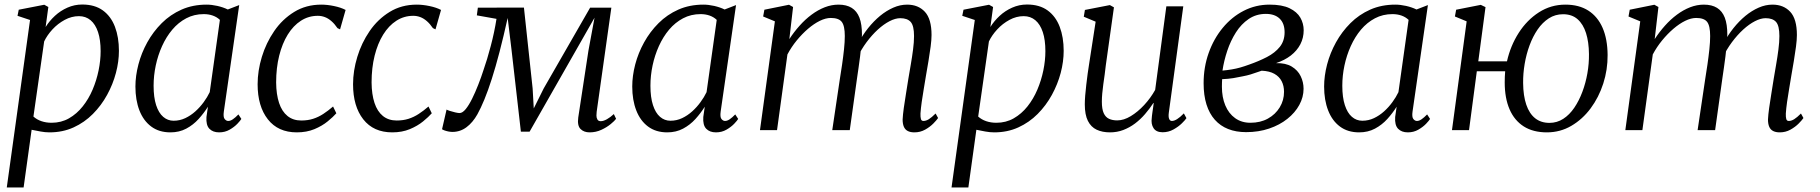

<svg xmlns="http://www.w3.org/2000/svg" viewBox="-20 -576 8056 850"><path d="M10 254 113 -487.5 57.5 -506 63 -533 176 -555 194 -545 182 -456.5Q198.5 -483 223 -505.8Q247.5 -528.5 278.5 -542.2Q309.5 -556 344 -556Q399.5 -556 435.5 -529.8Q471.5 -503.5 489 -457.2Q506.5 -411 506.5 -351Q506.5 -303.5 493.2 -253.2Q480 -203 454.2 -156Q428.5 -109 391.2 -71.5Q354 -34 305.8 -12Q257.5 10 199 10Q180 10 159.5 6.2Q139 2.5 120 -1.5L84.5 254ZM128 -60Q143 -46.5 163.5 -39.5Q184 -32.5 208.5 -32.5Q251 -32.5 285.5 -52.2Q320 -72 346.2 -105Q372.5 -138 390 -179.2Q407.5 -220.5 416.5 -264.5Q425.5 -308.5 425.5 -349.5Q425.5 -399.5 414 -434Q402.5 -468.5 381 -486.5Q359.5 -504.5 329.5 -504.5Q297 -504.5 266.5 -488Q236 -471.5 212.2 -445.8Q188.5 -420 175.5 -392.5Z M971 -82.5Q967.5 -58 974.5 -49.2Q981.5 -40.5 990.5 -40.5Q1000 -40.5 1011 -48Q1022 -55.5 1035.5 -69.5L1048.5 -49.5Q1044.5 -42.5 1031 -28.2Q1017.5 -14 996.8 -2Q976 10 950 10Q922.5 10 907 -6Q891.5 -22 894 -58L900.5 -103.5Q883 -75.5 859.2 -49.2Q835.5 -23 804.5 -6.5Q773.5 10 734.5 10Q684 10 649.5 -15.8Q615 -41.5 597.2 -87.2Q579.5 -133 579.5 -193Q579.5 -240 592.8 -290.8Q606 -341.5 632 -388.5Q658 -435.5 696 -473.5Q734 -511.5 783.8 -533.5Q833.5 -555.5 894.5 -555.5Q917 -555.5 942.5 -549.8Q968 -544 988.5 -534L1039 -553.5ZM953.5 -488Q940.5 -500.5 922.2 -507Q904 -513.5 882 -513.5Q839.5 -513.5 804.5 -495Q769.5 -476.5 742.8 -444.8Q716 -413 697.5 -372Q679 -331 669.5 -286Q660 -241 660 -196.5Q660 -145 671.2 -110.5Q682.5 -76 702.5 -58.8Q722.5 -41.5 748.5 -41.5Q776 -41.5 800.2 -53Q824.5 -64.5 845 -83Q865.5 -101.5 881.8 -123.8Q898 -146 908.5 -168Z M1294 10Q1211 10 1165.8 -47.8Q1120.5 -105.5 1120.5 -203Q1120.5 -262.5 1139.2 -324.2Q1158 -386 1194 -438.5Q1230 -491 1282.5 -523.2Q1335 -555.5 1402.5 -555.5Q1429 -555.5 1459 -549.2Q1489 -543 1510 -532L1485.5 -446L1474 -451.5Q1461.5 -470 1447.5 -482.2Q1433.5 -494.5 1418.5 -500.2Q1403.5 -506 1387 -506Q1346 -506 1312.2 -484.2Q1278.5 -462.5 1254 -423Q1229.5 -383.5 1216 -329.5Q1202.5 -275.5 1202.5 -211Q1203 -158 1215.5 -120.2Q1228 -82.5 1252.8 -62.5Q1277.5 -42.5 1313.5 -42.5Q1342.5 -42.5 1366 -50Q1389.5 -57.5 1411 -71.5Q1432.5 -85.5 1454.5 -104.5L1469 -74.5Q1455 -58.5 1430.5 -38.5Q1406 -18.5 1371.8 -4.2Q1337.5 10 1294 10Z M1716.5 10Q1633.5 10 1588.2 -47.8Q1543 -105.5 1543 -203Q1543 -262.5 1561.8 -324.2Q1580.5 -386 1616.5 -438.5Q1652.5 -491 1705 -523.2Q1757.5 -555.5 1825 -555.5Q1851.5 -555.5 1881.5 -549.2Q1911.5 -543 1932.5 -532L1908 -446L1896.5 -451.5Q1884 -470 1870 -482.2Q1856 -494.5 1841 -500.2Q1826 -506 1809.5 -506Q1768.5 -506 1734.8 -484.2Q1701 -462.5 1676.5 -423Q1652 -383.5 1638.5 -329.5Q1625 -275.5 1625 -211Q1625.5 -158 1638 -120.2Q1650.5 -82.5 1675.2 -62.5Q1700 -42.5 1736 -42.5Q1765 -42.5 1788.5 -50Q1812 -57.5 1833.5 -71.5Q1855 -85.5 1877 -104.5L1891.5 -74.5Q1877.5 -58.5 1853 -38.5Q1828.5 -18.5 1794.2 -4.2Q1760 10 1716.5 10Z M2590 10Q2565 10 2550 -5Q2535 -20 2540 -56L2585 -351.5L2612 -497.5L2532 -357L2324.5 7H2286L2244.5 -356L2227.5 -496.5Q2209 -413.5 2191.5 -346.2Q2174 -279 2157.2 -226.8Q2140.5 -174.5 2124.5 -135.8Q2108.5 -97 2093.5 -70Q2073 -33.5 2045.2 -12.8Q2017.5 8 1983 8Q1974.5 8 1964.5 6Q1954.5 4 1946.8 1Q1939 -2 1937 -4L1957 -91Q1959.5 -89 1970.8 -85.2Q1982 -81.5 1995 -78.5Q2008 -75.5 2014.5 -75.5Q2027.5 -75.5 2041.8 -93Q2056 -110.5 2070 -138.8Q2084 -167 2097.2 -200.8Q2110.5 -234.5 2121 -267.5Q2128.5 -288.5 2136.5 -315.2Q2144.5 -342 2152.5 -372Q2160.5 -402 2167 -432.8Q2173.5 -463.5 2178 -492.5L2091 -508L2095.5 -542L2299.5 -542.5L2338 -184.5L2343 -96L2387 -184.5L2592.5 -542H2686.5L2621.5 -81Q2620.5 -74 2620.5 -64.2Q2620.5 -54.5 2624.8 -47Q2629 -39.5 2639.5 -39.5Q2651.5 -39.5 2667 -48.2Q2682.5 -57 2697.5 -71L2707.5 -50Q2701 -41 2683.8 -26.8Q2666.5 -12.5 2642.2 -1.2Q2618 10 2590 10Z M3170.5 -82.5Q3167 -58 3174 -49.2Q3181 -40.5 3190 -40.5Q3199.5 -40.5 3210.5 -48Q3221.5 -55.5 3235 -69.5L3248 -49.5Q3244 -42.5 3230.5 -28.2Q3217 -14 3196.2 -2Q3175.5 10 3149.5 10Q3122 10 3106.5 -6Q3091 -22 3093.5 -58L3100 -103.5Q3082.5 -75.5 3058.8 -49.2Q3035 -23 3004 -6.5Q2973 10 2934 10Q2883.5 10 2849 -15.8Q2814.5 -41.5 2796.8 -87.2Q2779 -133 2779 -193Q2779 -240 2792.2 -290.8Q2805.5 -341.5 2831.5 -388.5Q2857.5 -435.5 2895.5 -473.5Q2933.5 -511.5 2983.2 -533.5Q3033 -555.5 3094 -555.5Q3116.5 -555.5 3142 -549.8Q3167.5 -544 3188 -534L3238.5 -553.5ZM3153 -488Q3140 -500.5 3121.8 -507Q3103.5 -513.5 3081.5 -513.5Q3039 -513.5 3004 -495Q2969 -476.5 2942.2 -444.8Q2915.5 -413 2897 -372Q2878.5 -331 2869 -286Q2859.5 -241 2859.5 -196.5Q2859.5 -145 2870.8 -110.5Q2882 -76 2902 -58.8Q2922 -41.5 2948 -41.5Q2975.5 -41.5 2999.8 -53Q3024 -64.5 3044.5 -83Q3065 -101.5 3081.2 -123.8Q3097.5 -146 3108 -168Z M3491 -545 3474.5 -403Q3495 -434.5 3519.8 -462.2Q3544.5 -490 3572.8 -511Q3601 -532 3631.2 -543.8Q3661.5 -555.5 3692 -555.5Q3727.5 -555.5 3750.5 -541.2Q3773.5 -527 3784.8 -497.8Q3796 -468.5 3796 -422Q3796 -417 3795.2 -409.8Q3794.5 -402.5 3793.8 -393.5Q3793 -384.5 3791.5 -374.5L3779.5 -384.5Q3798.5 -420.5 3823.2 -451.5Q3848 -482.5 3876.2 -505.8Q3904.5 -529 3934.8 -542.2Q3965 -555.5 3996 -555.5Q4045 -555.5 4074.5 -523.8Q4104 -492 4104 -421Q4104 -399.5 4100 -369.5Q4096 -339.5 4090.5 -306.2Q4085 -273 4079.5 -242Q4075 -214 4069.8 -183.5Q4064.5 -153 4060.5 -124.5Q4056.5 -96 4055 -73.5Q4054.5 -57.5 4057 -49Q4059.5 -40.5 4068 -40.5Q4079.5 -40.5 4092 -48.2Q4104.5 -56 4122 -73.5L4133 -53.5Q4127 -44.5 4112 -29.2Q4097 -14 4075.5 -2Q4054 10 4028 10Q4010.5 10 3998.8 4Q3987 -2 3981.5 -14.8Q3976 -27.5 3976 -47Q3977 -68 3981.2 -98.2Q3985.5 -128.5 3991 -162.2Q3996.5 -196 4001.5 -228Q4006.5 -257.5 4012.2 -290.8Q4018 -324 4022.2 -356.8Q4026.5 -389.5 4026.5 -416.5Q4026.5 -462 4011.8 -478.8Q3997 -495.5 3965.5 -495.5Q3944 -495.5 3918.2 -482.2Q3892.5 -469 3866.2 -445Q3840 -421 3816.2 -389Q3792.5 -357 3774.5 -319L3792.5 -370Q3790.5 -349 3787.5 -324.8Q3784.5 -300.5 3781 -276.8Q3777.5 -253 3774.5 -232L3742 0H3664.5L3698 -225.5Q3703 -256 3708 -290.2Q3713 -324.5 3716.5 -357.5Q3720 -390.5 3720 -416.5Q3720 -462 3706.5 -479.2Q3693 -496.5 3658 -496.5Q3635.5 -496.5 3609.5 -483.8Q3583.5 -471 3557.2 -448.5Q3531 -426 3507.2 -397Q3483.5 -368 3466 -335L3420 0H3344.5L3410.5 -481.5L3358.5 -503L3364 -533L3473 -555Z M4192.5 254 4295.5 -487.5 4240 -506 4245.5 -533 4358.5 -555 4376.5 -545 4364.5 -456.5Q4381 -483 4405.5 -505.8Q4430 -528.5 4461 -542.2Q4492 -556 4526.5 -556Q4582 -556 4618 -529.8Q4654 -503.5 4671.5 -457.2Q4689 -411 4689 -351Q4689 -303.5 4675.8 -253.2Q4662.5 -203 4636.8 -156Q4611 -109 4573.8 -71.5Q4536.5 -34 4488.2 -12Q4440 10 4381.5 10Q4362.5 10 4342 6.2Q4321.5 2.5 4302.5 -1.5L4267 254ZM4310.5 -60Q4325.5 -46.5 4346 -39.5Q4366.5 -32.5 4391 -32.5Q4433.5 -32.5 4468 -52.2Q4502.5 -72 4528.8 -105Q4555 -138 4572.5 -179.2Q4590 -220.5 4599 -264.5Q4608 -308.5 4608 -349.5Q4608 -399.5 4596.5 -434Q4585 -468.5 4563.5 -486.5Q4542 -504.5 4512 -504.5Q4479.5 -504.5 4449 -488Q4418.5 -471.5 4394.8 -445.8Q4371 -420 4358 -392.5Z M4894 10Q4860 10 4835 -1.8Q4810 -13.5 4796.2 -40.8Q4782.5 -68 4782.5 -114Q4782.5 -130 4784.2 -152.5Q4786 -175 4789 -200.5Q4792 -226 4795.2 -250Q4798.5 -274 4801.5 -292L4830.5 -480L4778 -502L4783 -532L4893.5 -553.5L4911.5 -543.5L4875.5 -287Q4873.5 -267 4870.5 -245.8Q4867.5 -224.5 4864.5 -203.5Q4861.5 -182.5 4859.8 -162.8Q4858 -143 4858 -126Q4858 -93 4866.2 -75Q4874.5 -57 4889.8 -50Q4905 -43 4926 -43Q4955 -43 4986 -61.8Q5017 -80.5 5045.5 -111.2Q5074 -142 5094 -178L5143.5 -548H5218.5L5154.5 -77.5Q5152 -59.5 5155.8 -50Q5159.5 -40.5 5168 -40.5Q5178 -40.5 5191 -48.5Q5204 -56.5 5221 -74L5232.5 -53Q5227.5 -45 5212.2 -30Q5197 -15 5175 -2.8Q5153 9.5 5127 9.5Q5098.5 9.5 5086.8 -8.8Q5075 -27 5079 -54Q5079 -56 5079.8 -63.5Q5080.5 -71 5082.2 -81.2Q5084 -91.5 5085.2 -101.8Q5086.5 -112 5087.5 -119.5L5086.5 -120.5Q5069.5 -94.5 5049.2 -71Q5029 -47.5 5004.8 -29.2Q4980.5 -11 4952.8 -0.5Q4925 10 4894 10Z M5496.5 9Q5452 9 5417.2 -4.8Q5382.5 -18.5 5358.2 -45.8Q5334 -73 5321.2 -113.5Q5308.5 -154 5308.5 -207.5Q5308.5 -278.5 5330.8 -341.2Q5353 -404 5393 -452.5Q5433 -501 5486 -528.2Q5539 -555.5 5600.5 -555.5Q5656 -555.5 5689 -539.5Q5722 -523.5 5736.8 -497.8Q5751.5 -472 5751.5 -442Q5751.5 -408.5 5736.8 -380Q5722 -351.5 5694.5 -330.2Q5667 -309 5629 -296.5Q5672 -297.5 5698.8 -281.2Q5725.5 -265 5738.2 -238.8Q5751 -212.5 5751 -183Q5751 -146 5732.2 -111.5Q5713.5 -77 5679.2 -49.8Q5645 -22.5 5598.5 -6.8Q5552 9 5496.5 9ZM5515.5 -32.5Q5560 -32.5 5593.2 -51Q5626.5 -69.5 5645.5 -100.8Q5664.5 -132 5664.5 -169.5Q5664.5 -196 5654 -216.5Q5643.5 -237 5621.8 -249.2Q5600 -261.5 5565.5 -263Q5558 -261 5545.5 -256.2Q5533 -251.5 5516.5 -246.5Q5500 -241.5 5481 -238Q5463 -234 5440.2 -230.2Q5417.5 -226.5 5390.5 -225.5Q5390 -217.5 5389.8 -209.5Q5389.5 -201.5 5389.5 -192Q5389.5 -145.5 5404.5 -109.5Q5419.5 -73.5 5448 -53Q5476.5 -32.5 5515.5 -32.5ZM5392 -263.5Q5414.5 -265.5 5433.5 -268.8Q5452.5 -272 5471 -277.2Q5489.5 -282.5 5510 -290Q5553 -305 5588.8 -323.5Q5624.5 -342 5645.8 -368.5Q5667 -395 5667 -433Q5667 -472.5 5645.2 -493.5Q5623.5 -514.5 5584 -514.5Q5541.5 -514.5 5508.2 -492Q5475 -469.5 5451.5 -432.5Q5428 -395.5 5413.2 -351.2Q5398.5 -307 5392 -263.5Z M6233.5 -82.5Q6230 -58 6237 -49.2Q6244 -40.5 6253 -40.5Q6262.5 -40.5 6273.5 -48Q6284.5 -55.5 6298 -69.5L6311 -49.5Q6307 -42.5 6293.5 -28.2Q6280 -14 6259.2 -2Q6238.5 10 6212.5 10Q6185 10 6169.5 -6Q6154 -22 6156.5 -58L6163 -103.5Q6145.5 -75.5 6121.8 -49.2Q6098 -23 6067 -6.5Q6036 10 5997 10Q5946.5 10 5912 -15.8Q5877.5 -41.5 5859.8 -87.2Q5842 -133 5842 -193Q5842 -240 5855.2 -290.8Q5868.5 -341.5 5894.5 -388.5Q5920.5 -435.5 5958.5 -473.5Q5996.5 -511.5 6046.2 -533.5Q6096 -555.5 6157 -555.5Q6179.5 -555.5 6205 -549.8Q6230.5 -544 6251 -534L6301.5 -553.5ZM6216 -488Q6203 -500.5 6184.8 -507Q6166.5 -513.5 6144.5 -513.5Q6102 -513.5 6067 -495Q6032 -476.5 6005.2 -444.8Q5978.5 -413 5960 -372Q5941.5 -331 5932 -286Q5922.5 -241 5922.5 -196.5Q5922.5 -145 5933.8 -110.5Q5945 -76 5965 -58.8Q5985 -41.5 6011 -41.5Q6038.5 -41.5 6062.8 -53Q6087 -64.5 6107.5 -83Q6128 -101.5 6144.2 -123.8Q6160.5 -146 6171 -168Z M6524.5 -304.5H6651.5Q6667 -373.5 6703.5 -430.5Q6740 -487.5 6793 -521.5Q6846 -555.5 6910 -555.5Q6970.5 -555.5 7011.8 -529Q7053 -502.5 7074.8 -452.8Q7096.5 -403 7097 -332.5Q7097.5 -267.5 7077.8 -206.2Q7058 -145 7021.8 -96.2Q6985.5 -47.5 6936.2 -18.8Q6887 10 6828 10Q6767.5 10 6726 -16.2Q6684.5 -42.5 6663 -92Q6641.5 -141.5 6641.5 -211.5Q6641.5 -224 6642 -236.2Q6642.5 -248.5 6643.5 -260.5H6518L6483.5 0H6408L6473 -481.5L6421 -503L6426.5 -533L6535.5 -554.5L6556.5 -544.5ZM6900 -513Q6865 -513 6836.8 -494.8Q6808.5 -476.5 6787.2 -445.5Q6766 -414.5 6751.5 -375.2Q6737 -336 6729.8 -293Q6722.5 -250 6723 -208.5Q6723.5 -152 6737 -112.5Q6750.5 -73 6776.2 -52.5Q6802 -32 6839.5 -32Q6873 -32 6900.8 -50Q6928.5 -68 6949.5 -99Q6970.5 -130 6985.2 -169.2Q7000 -208.5 7007.5 -251.5Q7015 -294.5 7014.5 -336.5Q7014 -390 7001.5 -429.5Q6989 -469 6964 -491Q6939 -513 6900 -513Z M7322 -545 7305.5 -403Q7326 -434.5 7350.8 -462.2Q7375.5 -490 7403.8 -511Q7432 -532 7462.2 -543.8Q7492.5 -555.5 7523 -555.5Q7558.5 -555.5 7581.5 -541.2Q7604.5 -527 7615.8 -497.8Q7627 -468.5 7627 -422Q7627 -417 7626.2 -409.8Q7625.5 -402.5 7624.8 -393.5Q7624 -384.5 7622.5 -374.5L7610.5 -384.5Q7629.5 -420.5 7654.2 -451.5Q7679 -482.5 7707.2 -505.8Q7735.5 -529 7765.8 -542.2Q7796 -555.5 7827 -555.5Q7876 -555.5 7905.5 -523.8Q7935 -492 7935 -421Q7935 -399.5 7931 -369.5Q7927 -339.5 7921.5 -306.2Q7916 -273 7910.5 -242Q7906 -214 7900.8 -183.5Q7895.5 -153 7891.5 -124.5Q7887.5 -96 7886 -73.5Q7885.5 -57.5 7888 -49Q7890.5 -40.5 7899 -40.5Q7910.5 -40.5 7923 -48.2Q7935.5 -56 7953 -73.5L7964 -53.5Q7958 -44.5 7943 -29.2Q7928 -14 7906.5 -2Q7885 10 7859 10Q7841.5 10 7829.8 4Q7818 -2 7812.5 -14.8Q7807 -27.5 7807 -47Q7808 -68 7812.2 -98.2Q7816.5 -128.5 7822 -162.2Q7827.5 -196 7832.5 -228Q7837.5 -257.5 7843.2 -290.8Q7849 -324 7853.2 -356.8Q7857.5 -389.5 7857.5 -416.5Q7857.5 -462 7842.8 -478.8Q7828 -495.5 7796.5 -495.5Q7775 -495.5 7749.2 -482.2Q7723.5 -469 7697.2 -445Q7671 -421 7647.2 -389Q7623.5 -357 7605.5 -319L7623.5 -370Q7621.5 -349 7618.5 -324.8Q7615.5 -300.5 7612 -276.8Q7608.5 -253 7605.5 -232L7573 0H7495.5L7529 -225.5Q7534 -256 7539 -290.2Q7544 -324.5 7547.5 -357.5Q7551 -390.5 7551 -416.5Q7551 -462 7537.5 -479.2Q7524 -496.5 7489 -496.5Q7466.5 -496.5 7440.5 -483.8Q7414.5 -471 7388.2 -448.5Q7362 -426 7338.2 -397Q7314.5 -368 7297 -335L7251 0H7175.5L7241.5 -481.5L7189.5 -503L7195 -533L7304 -555Z"/></svg>

Font: Merriweather 48pt Light
Style: Italic
Weight: 300
Italic angle: -7.8°
Version: Version 2.101